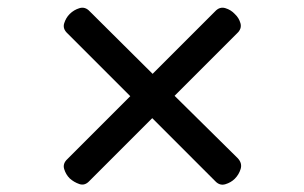

<svg xmlns="http://www.w3.org/2000/svg" viewBox="-20 -691 803 507"><path d="M600 -219Q590 -209 575 -204.5Q560 -200 548 -213L382 -379L216 -213Q204 -200 189.5 -205Q175 -210 164 -220Q154 -230 149.5 -244.5Q145 -259 158 -271L324 -437L158 -603Q145 -615 149.5 -629.5Q154 -644 164 -654Q175 -665 190 -669.5Q205 -674 217 -661L383 -496L548 -661Q560 -674 575 -669.5Q590 -665 600 -654Q611 -644 615 -629.5Q619 -615 606 -603L441 -438L608 -273Q620 -260 615.5 -245Q611 -230 600 -219Z"/></svg>

Font: Playwrite PL
Style: Regular
Weight: 400
Designer: Veronika Burian, José Scaglione
Foundry: TypeTogether
Version: Version 1.002